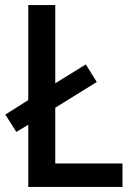

<svg xmlns="http://www.w3.org/2000/svg" viewBox="-20 -734 525 754"><path d="M91 0H461V-92H197V-311L360 -412L317 -481L197 -407V-714H91V-341L1 -284L44 -216L91 -244Z"/></svg>

Font: Noto Sans Khmer SemiCondensed Medium
Style: Regular
Weight: 500
Width: 4
Designer: Danh Hong and the Monotype Design Team
Foundry: Monotype Imaging Inc.
Version: Version 2.004